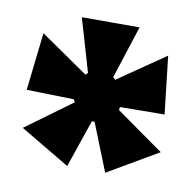

<svg xmlns="http://www.w3.org/2000/svg" viewBox="-53 -745 499 488"><g transform="rotate(10 196.5 -501.5)"><path d="M150 -312 22 -388 141 -475 137 -482 15 -485 32 -634 155 -549 161 -554 121 -691H270L226 -555L232 -549L354 -633L371 -484L256 -483L255 -475L378 -388L248 -312L199 -435H192Z"/></g></svg>

Font: Bricolage Grotesque 48pt Condensed ExtraBold
Style: Regular
Weight: 800
Width: 3
Designer: Mathieu Triay
Foundry: Atelier Triay
Version: Version 1.001;gftools[0.9.33.dev8+g029e19f]